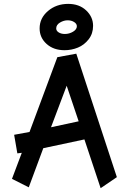

<svg xmlns="http://www.w3.org/2000/svg" viewBox="-20 -962 689 994"><path d="M314 -702.1Q350.6 -702.1 383.3 -715.6Q416 -729 439 -758.5Q461.9 -788.1 461.9 -828.1Q461.9 -874.5 426 -908.2Q390.1 -941.9 333 -941.9Q271.5 -941.9 228.3 -905Q185.1 -868.2 185.1 -814.9Q185.1 -767.1 221.2 -734.6Q257.3 -702.1 314 -702.1ZM330.1 -856.9Q349.6 -856.9 363.8 -847.9Q377.9 -838.9 377.9 -826.2Q377.9 -809.6 358.2 -797.9Q338.4 -786.1 315.9 -786.1Q296.9 -786.1 283.9 -794.2Q271 -802.2 271 -814.9Q271 -833.5 290.5 -845.2Q310.1 -856.9 330.1 -856.9ZM375 -684.1 276.9 -666 132.8 -278.8 53.2 -264.2 69.8 -168 92.8 -170.9 42 -36.1 128.9 7.8 204.1 -194.8 417 -240.2 501 12.2 585 -44.9ZM244.1 -303.2 325.2 -518.1 387.2 -334Z"/></svg>

Font: Comic Neue Angular
Style: Bold
Weight: 700
Designer: Craig Rozynski
Foundry: Craig Rozynski
Version: Version 2.003